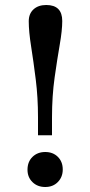

<svg xmlns="http://www.w3.org/2000/svg" viewBox="-20 -734 361 768"><path d="M132 -193V-265Q132 -344 123 -416Q114 -488 104.5 -548Q95 -608 95 -649Q95 -679 114 -696.5Q133 -714 165 -714Q229 -714 229 -650Q229 -613 219 -555.5Q209 -498 198.5 -424Q188 -350 188 -264V-193ZM161 14Q130 14 110 -5.5Q90 -25 90 -55Q90 -87 110 -106.5Q130 -126 161 -126Q192 -126 211.5 -106.5Q231 -87 231 -56Q231 -26 211.5 -6Q192 14 161 14Z"/></svg>

Font: Literata 12pt
Style: Regular
Weight: 400
Designer: Latin by Veronika Burian and Jose Scaglione. Greek by Irene Vlachou. Cyrillic by Vera Evstafieva.
Foundry: TypeTogether
Version: Version 3.002